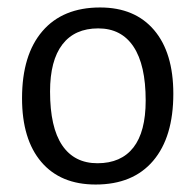

<svg xmlns="http://www.w3.org/2000/svg" viewBox="-20 -486 524 514"><path d="M444 -235Q444 -119 390 -55.5Q336 8 236 8Q142 8 90.5 -52.5Q39 -113 39 -223Q39 -339 93.5 -402.5Q148 -466 248 -466Q341 -466 392.5 -405.5Q444 -345 444 -235ZM114 -241Q114 -145 146.5 -97Q179 -49 241 -49Q304 -49 337 -91Q370 -133 370 -217Q370 -312 337.5 -361Q305 -410 243 -410Q180 -410 147 -367Q114 -324 114 -241Z"/></svg>

Font: Alegreya Sans
Style: Regular
Weight: 400
Designer: Juan Pablo del Peral
Foundry: Huerta Tipografica
Version: Version 2.008; ttfautohint (v1.6)